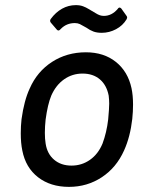

<svg xmlns="http://www.w3.org/2000/svg" viewBox="-20 -721 565 749"><path d="M67 -134Q61 -163 61 -201Q61 -229 64 -256Q74 -329 96 -376Q125 -442 183 -479.5Q241 -517 315 -517Q385 -517 432 -479.5Q479 -442 493 -377Q499 -349 499 -313Q499 -286 496 -257Q488 -187 464 -134Q434 -67 377 -29.5Q320 8 249 8Q177 8 128.5 -29.5Q80 -67 67 -134ZM380 -161Q396 -204 402 -255Q406 -299 406 -317Q406 -330 404 -348Q396 -389 369.5 -411.5Q343 -434 302 -434Q262 -434 230 -411.5Q198 -389 180 -348Q166 -314 158 -255Q155 -228 155 -203Q155 -179 158 -161Q164 -121 191 -98Q218 -75 259 -75Q299 -75 331 -97.5Q363 -120 380 -161ZM317 -613Q300 -623 291.5 -627Q283 -631 272 -631Q240 -631 218 -609L214 -605Q208 -599 202 -605L178 -633Q173 -640 178 -647Q197 -673 222 -687Q247 -701 276 -701Q292 -701 304 -696.5Q316 -692 325.5 -686Q335 -680 339 -678Q343 -676 352.5 -670Q362 -664 369.5 -661.5Q377 -659 385 -659Q416 -659 439 -686Q445 -696 453 -688L473 -660Q476 -656 476 -653.5Q476 -651 474 -646Q459 -621 432.5 -607Q406 -593 377 -593Q358 -593 344.5 -598Q331 -603 317 -613Z"/></svg>

Font: Barlow Medium
Style: Italic
Weight: 500
Italic angle: -7°
Designer: Jeremy Tribby
Foundry: Tribby Type
Version: Version 1.408